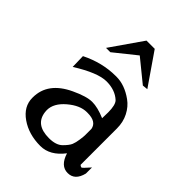

<svg xmlns="http://www.w3.org/2000/svg" viewBox="-224 -881 1006 1006"><g transform="rotate(45 279.5 -378.0)"><path d="M291 -690 170 -593H138L261 -770H322L444 -593L414 -590ZM529 -53Q513 13 459.5 13Q406 13 384 -58Q329 14 258 14Q172 14 111 -28.5Q50 -71 50 -135V-138Q50 -250 176 -309Q246 -342 287 -342Q328 -342 384 -318L385 -362Q385 -417 367 -435Q328 -471 264 -471Q200 -471 85 -399L83 -477Q179 -525 279 -525H284Q345 -525 406 -481Q438 -458 457.5 -420Q477 -382 477 -335V-66Q483 -59 492 -59Q494 -59 529 -98ZM384 -239Q376 -284 311 -284H305Q255 -284 202 -239Q149 -194 149 -143Q149 -136 150 -129Q160 -47 261 -47Q313 -47 338 -72Q363 -97 370 -114Q377 -131 380.5 -157Q384 -183 384 -191Z"/></g></svg>

Font: Sawarabi Mincho
Style: Regular
Weight: 400
Version: Version 1.00